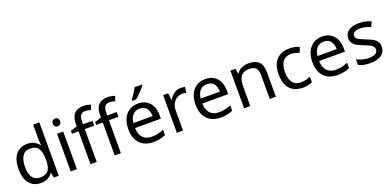

<svg xmlns="http://www.w3.org/2000/svg" viewBox="-1 -1661 5225 2567"><g transform="rotate(-20 2611.5 -378.0)"><path d="M275 10Q175 10 115 -59.5Q55 -129 55 -267Q55 -405 115.5 -475.5Q176 -546 276 -546Q338 -546 377.5 -523Q417 -500 442 -467H448Q447 -480 444.5 -505.5Q442 -531 442 -546V-760H530V0H459L446 -72H442Q418 -38 378 -14Q338 10 275 10ZM289 -63Q374 -63 408.5 -109.5Q443 -156 443 -250V-266Q443 -366 410 -419.5Q377 -473 288 -473Q217 -473 181.5 -416.5Q146 -360 146 -265Q146 -169 181.5 -116Q217 -63 289 -63Z M788 -536V0H700V-536ZM745 -737Q765 -737 780.5 -723.5Q796 -710 796 -681Q796 -653 780.5 -639Q765 -625 745 -625Q723 -625 708 -639Q693 -653 693 -681Q693 -710 708 -723.5Q723 -737 745 -737Z M1205 -468H1070V0H982V-468H888V-509L982 -539V-570Q982 -639 1002.5 -682Q1023 -725 1062 -745Q1101 -765 1156 -765Q1188 -765 1214.5 -759.5Q1241 -754 1260 -747L1237 -678Q1221 -683 1200 -688Q1179 -693 1157 -693Q1113 -693 1091.5 -663.5Q1070 -634 1070 -571V-536H1205Z M1549 -468H1414V0H1326V-468H1232V-509L1326 -539V-570Q1326 -639 1346.5 -682Q1367 -725 1406 -745Q1445 -765 1500 -765Q1532 -765 1558.5 -759.5Q1585 -754 1604 -747L1581 -678Q1565 -683 1544 -688Q1523 -693 1501 -693Q1457 -693 1435.5 -663.5Q1414 -634 1414 -571V-536H1549Z M1853 -546Q1922 -546 1971.5 -516Q2021 -486 2047.5 -431.5Q2074 -377 2074 -304V-251H1707Q1709 -160 1753.5 -112.5Q1798 -65 1878 -65Q1929 -65 1968.5 -74.5Q2008 -84 2050 -102V-25Q2009 -7 1969 1.5Q1929 10 1874 10Q1798 10 1739.5 -21Q1681 -52 1648.5 -113.5Q1616 -175 1616 -264Q1616 -352 1645.5 -415Q1675 -478 1728.5 -512Q1782 -546 1853 -546ZM1852 -474Q1789 -474 1752.5 -433.5Q1716 -393 1709 -321H1982Q1981 -389 1950 -431.5Q1919 -474 1852 -474ZM1994 -756Q1985 -742 1968 -722Q1951 -702 1930.5 -680.5Q1910 -659 1889.5 -639.5Q1869 -620 1851 -606H1793V-618Q1808 -637 1825.5 -663Q1843 -689 1860 -716.5Q1877 -744 1888 -766H1994Z M2460 -546Q2475 -546 2492.5 -544.5Q2510 -543 2523 -540L2512 -459Q2499 -462 2483.5 -464Q2468 -466 2454 -466Q2413 -466 2377 -443.5Q2341 -421 2319.5 -380.5Q2298 -340 2298 -286V0H2210V-536H2282L2292 -438H2296Q2322 -482 2363 -514Q2404 -546 2460 -546Z M2810 -546Q2879 -546 2928.5 -516Q2978 -486 3004.5 -431.5Q3031 -377 3031 -304V-251H2664Q2666 -160 2710.5 -112.5Q2755 -65 2835 -65Q2886 -65 2925.5 -74.5Q2965 -84 3007 -102V-25Q2966 -7 2926 1.5Q2886 10 2831 10Q2755 10 2696.5 -21Q2638 -52 2605.5 -113.5Q2573 -175 2573 -264Q2573 -352 2602.5 -415Q2632 -478 2685.5 -512Q2739 -546 2810 -546ZM2809 -474Q2746 -474 2709.5 -433.5Q2673 -393 2666 -321H2939Q2938 -389 2907 -431.5Q2876 -474 2809 -474Z M3425 -546Q3521 -546 3570 -499.5Q3619 -453 3619 -349V0H3532V-343Q3532 -408 3503 -440Q3474 -472 3412 -472Q3323 -472 3289 -422Q3255 -372 3255 -278V0H3167V-536H3238L3251 -463H3256Q3282 -505 3328 -525.5Q3374 -546 3425 -546Z M4000 10Q3929 10 3873.5 -19Q3818 -48 3786.5 -109Q3755 -170 3755 -265Q3755 -364 3788 -426Q3821 -488 3877.5 -517Q3934 -546 4006 -546Q4047 -546 4085 -537.5Q4123 -529 4147 -517L4120 -444Q4096 -453 4064 -461Q4032 -469 4004 -469Q3846 -469 3846 -266Q3846 -169 3884.5 -117.5Q3923 -66 3999 -66Q4043 -66 4076.5 -75Q4110 -84 4138 -97V-19Q4111 -5 4078.5 2.5Q4046 10 4000 10Z M4472 -546Q4541 -546 4590.5 -516Q4640 -486 4666.5 -431.5Q4693 -377 4693 -304V-251H4326Q4328 -160 4372.5 -112.5Q4417 -65 4497 -65Q4548 -65 4587.5 -74.5Q4627 -84 4669 -102V-25Q4628 -7 4588 1.5Q4548 10 4493 10Q4417 10 4358.5 -21Q4300 -52 4267.5 -113.5Q4235 -175 4235 -264Q4235 -352 4264.5 -415Q4294 -478 4347.5 -512Q4401 -546 4472 -546ZM4471 -474Q4408 -474 4371.5 -433.5Q4335 -393 4328 -321H4601Q4600 -389 4569 -431.5Q4538 -474 4471 -474Z M5178 -148Q5178 -70 5120 -30Q5062 10 4964 10Q4908 10 4867.5 1Q4827 -8 4796 -24V-104Q4828 -88 4873.5 -74.5Q4919 -61 4966 -61Q5033 -61 5063 -82.5Q5093 -104 5093 -140Q5093 -160 5082 -176Q5071 -192 5042.5 -208Q5014 -224 4961 -244Q4909 -264 4872 -284Q4835 -304 4815 -332Q4795 -360 4795 -404Q4795 -472 4850.5 -509Q4906 -546 4996 -546Q5045 -546 5087.5 -536.5Q5130 -527 5167 -510L5137 -440Q5103 -454 5066 -464Q5029 -474 4990 -474Q4936 -474 4907.5 -456.5Q4879 -439 4879 -409Q4879 -387 4892 -371.5Q4905 -356 4935.5 -341.5Q4966 -327 5017 -307Q5068 -288 5104 -268Q5140 -248 5159 -219.5Q5178 -191 5178 -148Z"/></g></svg>

Font: Noto Sans Tangsa
Style: Regular
Weight: 400
Designer: David Williams
Foundry: Google LLC
Version: Version 1.504